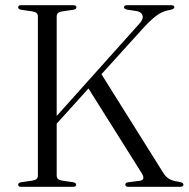

<svg xmlns="http://www.w3.org/2000/svg" viewBox="-20 -720 727 740"><path d="M198.5 -43Q198.5 -27.5 218.5 -24L262.5 -17.5Q273.5 -15 273.5 -8Q273.5 0 262 0H61.5Q50 0 50 -8Q50 -15.5 61 -17.5L105.5 -24Q126 -27 126 -43V-657Q126 -673 105.5 -676L61 -682.5Q50 -684.5 50 -692Q50 -700 61.5 -700H263Q274.5 -700 274.5 -692Q274.5 -684.5 263.5 -682.5L219 -676Q198.5 -673 198.5 -657V-273L516 -627.5Q532.5 -644.5 529.8 -658.5Q527 -672.5 508.5 -677L469 -683Q458 -685.5 458 -692Q458 -700 470 -700H640Q652 -700 652 -692Q652 -685.5 636.5 -682Q613 -678.5 593 -666.5Q573 -654.5 540 -620.5L371 -434L608.5 -55Q618.5 -38.5 632 -30.5Q645.5 -22.5 668.5 -19.5Q680 -17.5 683.5 -14.8Q687 -12 687 -8.5Q687 0 674 0H475Q463 0 463 -8.5Q463 -16 474 -17.5L520 -23.5Q541.5 -27 526.5 -52L321 -379L198.5 -243.5Z"/></svg>

Font: Fraunces 72pt Light
Style: Regular
Weight: 300
Version: Version 1.000;[0bf87f6ff]